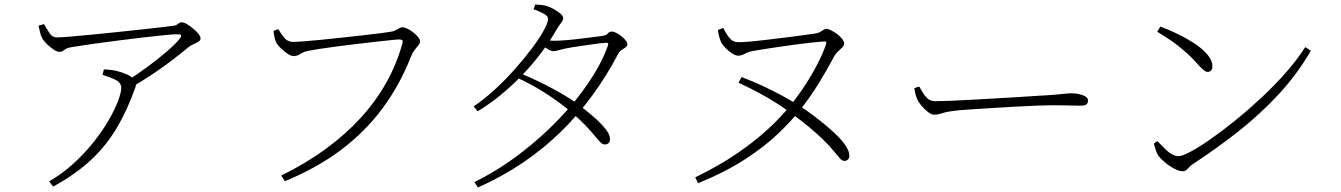

<svg xmlns="http://www.w3.org/2000/svg" viewBox="-20 -792 5950 852"><path d="M536 -428Q582 -457 630.5 -492.5Q679 -528 718.5 -562Q758 -596 776 -618Q786 -632 783.5 -636Q781 -640 765 -640Q750 -640 709 -636Q668 -632 613 -625.5Q558 -619 499 -611.5Q440 -604 387 -596.5Q334 -589 299 -583Q280 -580 272 -575Q264 -570 259 -566Q254 -562 243 -562Q233 -562 218 -572Q203 -582 188.5 -596Q174 -610 167 -623Q160 -636 157.5 -649.5Q155 -663 151 -678L175 -685Q188 -663 200 -644.5Q212 -626 233 -626Q246 -626 285.5 -629Q325 -632 379.5 -637.5Q434 -643 493 -649Q552 -655 606.5 -661Q661 -667 700 -671.5Q739 -676 752 -678Q763 -680 770.5 -686.5Q778 -693 788 -693Q796 -693 809.5 -685Q823 -677 837 -665.5Q851 -654 860.5 -642Q870 -630 870 -622Q870 -613 860.5 -607Q851 -601 838 -595.5Q825 -590 814 -581Q792 -562 750.5 -530Q709 -498 658.5 -464Q608 -430 557 -401ZM198 13Q258 -22 308 -68Q358 -114 397 -163.5Q436 -213 463 -260Q490 -307 504 -344.5Q518 -382 518 -402Q518 -425 493 -437.5Q468 -450 435 -460L441 -484Q464 -483 477.5 -481Q491 -479 502 -476Q525 -470 544 -461.5Q563 -453 574 -441Q582 -433 584 -426.5Q586 -420 581 -405Q545 -303 498 -224Q451 -145 383.5 -82Q316 -19 216 36Z M1228 -13Q1338 -67 1426 -131.5Q1514 -196 1581 -269.5Q1648 -343 1694 -425Q1740 -507 1765 -597Q1769 -611 1764.5 -614Q1760 -617 1751 -617Q1743 -617 1714.5 -614Q1686 -611 1645.5 -606.5Q1605 -602 1560 -596.5Q1515 -591 1472.5 -585.5Q1430 -580 1397.5 -575Q1365 -570 1351 -567Q1329 -563 1313.5 -553Q1298 -543 1284 -543Q1272 -543 1255.5 -554Q1239 -565 1225 -579Q1211 -593 1206 -603Q1202 -611 1199 -622.5Q1196 -634 1194 -655L1215 -663Q1224 -646 1240 -626Q1256 -606 1282 -606Q1294 -606 1327 -608.5Q1360 -611 1406 -615.5Q1452 -620 1501.5 -625.5Q1551 -631 1596.5 -636Q1642 -641 1675 -645.5Q1708 -650 1719 -652Q1729 -654 1737 -658.5Q1745 -663 1752 -667Q1759 -671 1765 -671Q1774 -671 1787 -665Q1800 -659 1813 -649Q1826 -639 1835 -628Q1844 -617 1844 -608Q1844 -600 1836.5 -591Q1829 -582 1820 -570.5Q1811 -559 1804 -542Q1755 -416 1678 -312Q1601 -208 1493.5 -127Q1386 -46 1244 12Z M2085 16Q2192 -37 2287 -109.5Q2382 -182 2460 -263.5Q2538 -345 2594 -428.5Q2650 -512 2677 -588Q2684 -604 2667 -602Q2648 -601 2613.5 -596Q2579 -591 2544.5 -586Q2510 -581 2491 -577Q2475 -574 2460 -569.5Q2445 -565 2436 -565Q2425 -565 2409 -575Q2393 -585 2377 -598L2391 -617Q2406 -614 2417.5 -612.5Q2429 -611 2438 -611Q2458 -611 2489.5 -613.5Q2521 -616 2554 -620Q2587 -624 2613 -627.5Q2639 -631 2649 -632Q2671 -635 2677.5 -643.5Q2684 -652 2695 -652Q2703 -652 2715 -646Q2727 -640 2738 -631Q2749 -622 2756.5 -612.5Q2764 -603 2764 -595Q2764 -587 2755.5 -581.5Q2747 -576 2737 -569Q2727 -562 2721 -549Q2671 -454 2608.5 -368.5Q2546 -283 2469.5 -208Q2393 -133 2301.5 -71Q2210 -9 2101 40ZM2663 -151Q2654 -151 2644 -161Q2634 -171 2619 -189.5Q2604 -208 2580 -233.5Q2556 -259 2519 -291Q2469 -334 2407 -374.5Q2345 -415 2273 -448L2286 -468Q2335 -448 2381.5 -425Q2428 -402 2469 -378.5Q2510 -355 2541 -332Q2578 -305 2611.5 -276Q2645 -247 2666 -221Q2687 -195 2687 -176Q2687 -164 2681 -157.5Q2675 -151 2663 -151ZM2082 -320Q2128 -351 2175 -394Q2222 -437 2264.5 -485Q2307 -533 2340.5 -577.5Q2374 -622 2393 -657Q2412 -692 2412 -708Q2412 -721 2393.5 -731Q2375 -741 2348 -751L2355 -772Q2368 -771 2382.5 -770Q2397 -769 2410 -764Q2425 -759 2441 -749.5Q2457 -740 2468 -730.5Q2479 -721 2479 -713Q2479 -701 2470 -690.5Q2461 -680 2450 -661Q2419 -607 2380 -555.5Q2341 -504 2295.5 -457Q2250 -410 2200.5 -369.5Q2151 -329 2099 -298Z M3065 -5Q3172 -57 3252 -112Q3332 -167 3389.5 -220.5Q3447 -274 3483 -319Q3520 -364 3552 -413Q3584 -462 3608 -509Q3632 -556 3645 -594Q3648 -603 3646.5 -605.5Q3645 -608 3636 -608Q3618 -607 3584.5 -603.5Q3551 -600 3511.5 -594.5Q3472 -589 3433.5 -583.5Q3395 -578 3365 -573Q3335 -568 3322 -566Q3300 -562 3285 -553.5Q3270 -545 3256 -545Q3244 -545 3228.5 -555Q3213 -565 3200.5 -578Q3188 -591 3182 -601Q3178 -609 3173 -623.5Q3168 -638 3166 -659L3189 -668Q3195 -658 3203 -643.5Q3211 -629 3223 -617.5Q3235 -606 3252 -605Q3266 -604 3301.5 -607Q3337 -610 3382.5 -615.5Q3428 -621 3473 -626.5Q3518 -632 3553.5 -637Q3589 -642 3602 -644Q3613 -646 3620.5 -651Q3628 -656 3634.5 -660Q3641 -664 3647 -664Q3655 -664 3668 -657.5Q3681 -651 3694.5 -641Q3708 -631 3717 -619.5Q3726 -608 3726 -599Q3726 -590 3718 -582Q3710 -574 3699 -564Q3688 -554 3679 -537Q3651 -484 3613 -422Q3575 -360 3524 -296Q3490 -254 3433 -199Q3376 -144 3289 -87Q3202 -30 3078 21ZM3729 -78Q3716 -78 3707.5 -89Q3699 -100 3676 -126Q3657 -149 3631 -174Q3605 -199 3570.5 -228Q3536 -257 3491 -289Q3461 -312 3425.5 -334.5Q3390 -357 3348.5 -379.5Q3307 -402 3257 -425L3271 -450Q3321 -431 3364 -411Q3407 -391 3446 -370Q3485 -349 3522 -326Q3552 -308 3591.5 -278Q3631 -248 3668 -215.5Q3705 -183 3726 -155Q3737 -140 3743 -126.5Q3749 -113 3749 -100Q3749 -90 3742.5 -84Q3736 -78 3729 -78Z M4125 -283Q4114 -283 4098 -295Q4082 -307 4068.5 -323.5Q4055 -340 4049 -354Q4044 -367 4041.5 -377.5Q4039 -388 4037 -401L4059 -408Q4068 -392 4077.5 -377Q4087 -362 4099.5 -352.5Q4112 -343 4130 -343Q4151 -343 4192 -344.5Q4233 -346 4285 -349Q4337 -352 4391.5 -355Q4446 -358 4495 -361Q4544 -364 4578 -366.5Q4612 -369 4622 -369Q4672 -372 4694.5 -375Q4717 -378 4736 -378Q4751 -378 4768 -374.5Q4785 -371 4796.5 -364Q4808 -357 4808 -346Q4808 -336 4802 -329.5Q4796 -323 4773 -323Q4748 -323 4719.5 -324Q4691 -325 4648 -325Q4631 -325 4588.5 -323.5Q4546 -322 4491 -319Q4436 -316 4380.5 -312.5Q4325 -309 4279.5 -306Q4234 -303 4212 -300Q4187 -297 4172.5 -293Q4158 -289 4148 -286Q4138 -283 4125 -283Z M5228 -32Q5213 -32 5191 -43.5Q5169 -55 5149.5 -71.5Q5130 -88 5120 -101Q5113 -112 5107.5 -129.5Q5102 -147 5100 -155L5116 -166Q5133 -148 5148.5 -132.5Q5164 -117 5179.5 -108Q5195 -99 5210 -99Q5226 -99 5263.5 -119Q5301 -139 5352.5 -175Q5404 -211 5462 -258Q5520 -305 5578 -359Q5636 -413 5686.5 -470.5Q5737 -528 5772 -583L5797 -567Q5736 -462 5654 -373.5Q5572 -285 5475.5 -209Q5379 -133 5272 -63Q5265 -59 5258.5 -51.5Q5252 -44 5245 -38Q5238 -32 5228 -32ZM5338 -473Q5331 -473 5321.5 -480.5Q5312 -488 5292 -510Q5274 -531 5255.5 -548Q5237 -565 5217 -581.5Q5197 -598 5172 -615Q5147 -632 5115 -651L5129 -674Q5168 -660 5208.5 -640Q5249 -620 5283.5 -597Q5318 -574 5339 -548.5Q5360 -523 5360 -498Q5360 -485 5354 -479Q5348 -473 5338 -473Z"/></svg>

Font: Noto Serif SC ExtraLight
Style: Regular
Weight: 200
Designer: Ryoko NISHIZUKA 西塚涼子 (kana & ideographs); Frank Grießhammer (Latin, Greek & Cyrillic); Wenlong ZHANG 张文龙 (bopomofo); San
Foundry: Adobe
Version: Version 2.002-H1;hotconv 1.1.0;makeotfexe 2.6.0